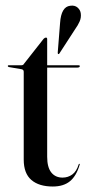

<svg xmlns="http://www.w3.org/2000/svg" viewBox="-20 -672 320 700"><path d="M59 -419.5 12.5 -427.5Q8.5 -428.5 8.5 -431.5Q8.5 -434 11 -434H57Q65 -434 67.5 -439.5L139 -530.5Q143.5 -535 147.5 -535Q152 -535 152 -529.5V-434H267Q271 -434 271 -431Q271 -425.5 260.5 -425.5H152V-100.5Q152 -62 167 -43.2Q182 -24.5 208 -24.5Q228 -24.5 243.5 -35.8Q259 -47 267 -73Q268 -75 269.8 -74.8Q271.5 -74.5 270.5 -71.5Q258.5 -30.5 235 -11.2Q211.5 8 172.5 8Q122 8 94.2 -16Q66.5 -40 66.5 -90V-410Q66.5 -418 59 -419.5ZM199 -588Q203 -647.5 236 -651Q252.5 -653.5 262.8 -644.5Q273 -635.5 274.5 -623Q276.5 -607.5 270.2 -593.5Q264 -579.5 254.5 -566.5L196.5 -477Q195 -474 192 -475Q190.5 -475.5 190.5 -480.5Z"/></svg>

Font: Fraunces144ptRegular
Style: Regular
Weight: 400
Version: Version 1.000;[0bf87f6ff]